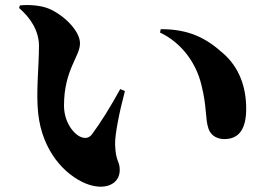

<svg xmlns="http://www.w3.org/2000/svg" viewBox="-20 -725 1040 744"><path d="M312 -14C386 16 444 -11 444 -66C444 -103 428 -97 426 -166C425 -203 442 -289 464 -372L446 -380C408 -311 371 -251 336 -204C324 -189 309 -188 294 -194C267 -204 228 -250 228 -316C228 -454 290 -506 290 -557C290 -606 226 -668 168 -692C133 -706 85 -707 57 -704L54 -694C98 -656 131 -606 131 -547C131 -466 119 -368 128 -285C144 -140 230 -48 312 -14ZM849 -186C909 -186 934 -229 934 -304C934 -386 908 -463 845 -518C779 -577 714 -612 603 -612L600 -599C686 -558 740 -479 760 -398C783 -307 774 -268 788 -226C798 -197 825 -186 849 -186Z"/></svg>

Font: GenKiMin2 TW H
Style: Regular
Weight: 900
Version: Version 2.100;PS 2.1;hotconv 16.6.51;makeotf.lib2.5.65220 DE